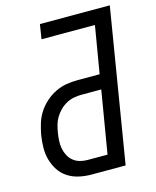

<svg xmlns="http://www.w3.org/2000/svg" viewBox="-111 -812 723 889"><g transform="rotate(-15 250.5 -367.5)"><path d="M217 0Q186 0 157 -6.5Q128 -13 104 -28.5Q80 -44 64.5 -67.5Q49 -91 41 -119Q33 -147 33.5 -177.5Q34 -208 39 -239Q44 -265 52 -291.5Q60 -318 75.5 -342Q91 -366 113 -385.5Q135 -405 160.5 -417.5Q186 -430 213 -434.5Q240 -439 267 -439H373L411 -665H155L166 -735H501L380 0ZM216 -70H312L362 -369H267Q249 -369 230.5 -365.5Q212 -362 194.5 -352.5Q177 -343 163 -329Q149 -315 139 -298.5Q129 -282 124 -263.5Q119 -245 116 -227Q113 -208 112 -189Q111 -170 114.5 -152Q118 -134 126.5 -118Q135 -102 148.5 -91Q162 -80 179.5 -75Q197 -70 216 -70Z"/></g></svg>

Font: Iosevka Algr
Style: Italic
Weight: 400
Italic angle: -9°
Monospace: yes
Designer: Belleve Invis
Foundry: Belleve Invis
Version: Version 26.0.2; ttfautohint (v1.8.3)